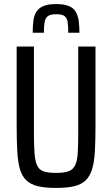

<svg xmlns="http://www.w3.org/2000/svg" viewBox="-20 -917 552 945"><path d="M256 8Q202 8 166.5 -0.5Q131 -9 109.5 -29.5Q88 -50 78 -85Q68 -120 65 -173Q62 -226 62 -300V-688H147V-264Q147 -201 150 -162Q153 -123 163 -102Q173 -81 195 -73.5Q217 -66 256 -66Q294 -66 316 -73.5Q338 -81 349 -102Q360 -123 362.5 -162Q365 -201 365 -264V-688H450V-300Q450 -226 447 -173Q444 -120 433.5 -85Q423 -50 402 -29.5Q381 -9 345.5 -0.5Q310 8 256 8ZM257 -897Q296 -897 319.5 -887Q343 -877 353.5 -858Q364 -839 367.5 -813.5Q371 -788 371 -756H316Q316 -788 313 -808Q310 -828 298 -837.5Q286 -847 257 -847Q228 -847 215.5 -837.5Q203 -828 199.5 -808Q196 -788 196 -756H141Q141 -787 144 -813Q147 -839 158 -857.5Q169 -876 192 -886.5Q215 -897 257 -897Z"/></svg>

Font: Saira Condensed Medium
Style: Regular
Weight: 500
Width: 3
Designer: Hector Gatti with collaboration of the Omnibus-Type team
Foundry: Omnibus-Type
Version: Version 1.101